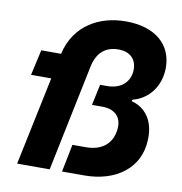

<svg xmlns="http://www.w3.org/2000/svg" viewBox="-82 -812 841 889"><g transform="rotate(10 338.5 -368.0)"><path d="M49 -416H144L57 0H210L314 -503C328 -568 367 -602 427 -602C483 -602 513 -571 513 -522C512 -466 473 -426 404 -426H372L351 -328H400C458 -328 493 -295 487 -238C481 -175 439 -130 357 -130H294L268 0H372C524 0 629 -82 634 -211C639 -296 601 -358 529 -377L531 -384C607 -403 657 -470 658 -554C659 -665 578 -736 439 -736C317 -736 201 -676 169 -536H76Z"/></g></svg>

Font: Mona Sans
Style: Bold Italic
Weight: 700
Italic angle: -11.7°
Designer: Deni Anggara
Foundry: GitHub
Version: Version 2.000;Glyphs 3.2.3 (3260)